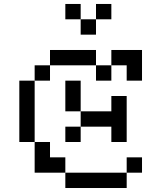

<svg xmlns="http://www.w3.org/2000/svg" viewBox="-20 -943 732 963"><path d="M76.9 -538.5H153.8V-461.5H76.9ZM76.9 -461.5H153.8V-384.6H76.9ZM76.9 -384.6H153.8V-307.7H76.9ZM76.9 -307.7H153.8V-230.8H76.9ZM153.8 -230.8H230.8V-153.8H153.8ZM153.8 -153.8H230.8V-76.9H153.8ZM230.8 -153.8H307.7V-76.9H230.8ZM307.7 -76.9H384.6V0H307.7ZM384.6 -76.9H461.5V0H384.6ZM461.5 -76.9H538.5V0H461.5ZM538.5 -76.9H615.4V0H538.5ZM615.4 -153.8H692.3V-76.9H615.4ZM153.8 -615.4H230.8V-538.5H153.8ZM230.8 -692.3H307.7V-615.4H230.8ZM307.7 -692.3H384.6V-615.4H307.7ZM384.6 -692.3H461.5V-615.4H384.6ZM461.5 -615.4H538.5V-538.5H461.5ZM538.5 -692.3H615.4V-615.4H538.5ZM615.4 -692.3H692.3V-615.4H615.4ZM615.4 -615.4H692.3V-538.5H615.4ZM307.7 -538.5H384.6V-461.5H307.7ZM307.7 -461.5H384.6V-384.6H307.7ZM384.6 -384.6H461.5V-307.7H384.6ZM307.7 -307.7H384.6V-230.8H307.7ZM461.5 -384.6H538.5V-307.7H461.5ZM538.5 -461.5H615.4V-384.6H538.5ZM538.5 -384.6H615.4V-307.7H538.5ZM538.5 -307.7H615.4V-230.8H538.5ZM307.7 -846.2V-923.1H384.6V-846.2ZM384.6 -769.2V-846.2H461.5V-769.2ZM461.5 -846.2V-923.1H538.5V-846.2Z"/></svg>

Font: Jacquarda Bastarda 9
Style: Regular
Weight: 400
Designer: Sarah Cadigan-Fried
Version: Version 1.000; ttfautohint (v1.8.4.7-5d5b)